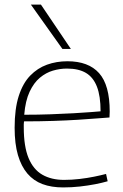

<svg xmlns="http://www.w3.org/2000/svg" viewBox="-20 -810 537 840"><path d="M256 10Q205 10 166 -4.5Q127 -19 100 -50.5Q73 -82 58.5 -131.5Q44 -181 44 -251Q44 -334 62 -390Q80 -446 112 -479Q144 -512 185.5 -527Q227 -542 275 -542Q367 -542 413.5 -490Q460 -438 460 -322Q460 -317 459.5 -309.5Q459 -302 459 -296Q441 -295 405.5 -292Q370 -289 321.5 -286Q273 -283 213 -281Q153 -279 85 -279Q84 -272 84 -266Q84 -260 84 -253Q84 -169 105 -118.5Q126 -68 165.5 -45.5Q205 -23 260 -23Q294 -23 328 -27Q362 -31 391.5 -37Q421 -43 444 -49L451 -17Q427 -10 396 -4Q365 2 329.5 6Q294 10 256 10ZM86 -308Q146 -308 201 -310Q256 -312 301 -314.5Q346 -317 377 -319.5Q408 -322 420 -323Q420 -390 404 -431Q388 -472 356 -491Q324 -510 273 -510Q242 -510 211.5 -501Q181 -492 154.5 -470Q128 -448 109.5 -408.5Q91 -369 86 -308ZM253 -596 115 -790H159L290 -596Z"/></svg>

Font: Georama ExtraCondensed Thin ExtraLight
Style: Regular
Weight: 250
Version: Version 1.001